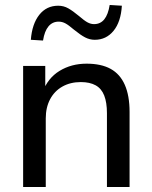

<svg xmlns="http://www.w3.org/2000/svg" viewBox="-20 -752 612 772"><path d="M73 0V-487H162V-381H151Q172 -438 219.5 -467Q267 -496 328 -496Q387 -496 425 -475Q463 -454 482 -410.5Q501 -367 501 -302V0H410V-297Q410 -340 399 -368Q388 -396 364.5 -409Q341 -422 305 -422Q263 -422 231 -404Q199 -386 181.5 -353Q164 -320 164 -276V0ZM153 -589 104 -592Q109 -656 138 -692.5Q167 -729 214 -729Q236 -729 254.5 -718.5Q273 -708 297 -688Q319 -669 332 -662Q345 -655 358 -655Q384 -655 399.5 -674.5Q415 -694 421 -732L470 -729Q466 -664 436.5 -628Q407 -592 361 -592Q341 -592 322.5 -601.5Q304 -611 277 -633Q256 -651 243 -658Q230 -665 216 -665Q191 -665 175 -646Q159 -627 153 -589Z"/></svg>

Font: Nunito Sans 12pt ExtraLight Medium
Style: Regular
Weight: 500
Version: Version 3.101;gftools[0.9.27]